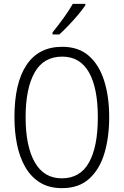

<svg xmlns="http://www.w3.org/2000/svg" viewBox="-20 -967 642 997"><path d="M547 -358Q547 -255 522.5 -172Q498 -89 444 -39.5Q390 10 302 10Q235 10 188 -19Q141 -48 111.5 -99Q82 -150 68.5 -216.5Q55 -283 55 -359Q55 -536 118 -630Q181 -724 303 -724Q388 -724 441.5 -677Q495 -630 521 -547.5Q547 -465 547 -358ZM113 -358Q113 -208 160.5 -124.5Q208 -41 301 -41Q396 -41 442 -123Q488 -205 488 -358Q488 -511 441.5 -592Q395 -673 303 -673Q206 -673 159.5 -590Q113 -507 113 -358ZM423 -939Q408 -917 384.5 -889Q361 -861 335 -834Q309 -807 288 -788H253V-799Q283 -836 310.5 -874Q338 -912 358 -947H423Z"/></svg>

Font: Noto Sans Tamil Condensed Light
Style: Regular
Weight: 300
Width: 3
Designer: Jelle Bosma - Monotype Design Team
Foundry: Monotype Imaging Inc.
Version: Version 2.004; ttfautohint (v1.8.4.7-5d5b)